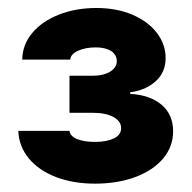

<svg xmlns="http://www.w3.org/2000/svg" viewBox="-20 -803 476 476"><path d="M25.4 -478.5H152.3Q154.3 -464.8 171.6 -458Q189 -451.2 215.8 -451.2Q243.7 -451.2 262 -459.7Q280.3 -468.3 280.3 -485.4Q280.3 -502.4 261.2 -512.9Q242.2 -523.4 209 -523.4H152.3V-615.2H209Q236.8 -615.2 253.2 -625.5Q269.5 -635.7 269.5 -651.4Q269.5 -667.5 255.4 -676.5Q241.2 -685.5 217.8 -685.5Q191.4 -685.5 173.1 -677Q154.8 -668.5 154.3 -655.3H35.2Q35.6 -692.4 60.1 -721.4Q84.5 -750.5 126.2 -766.8Q168 -783.2 218.8 -783.2Q269.5 -783.2 308.6 -766.4Q347.7 -749.5 369.1 -721.2Q390.6 -692.9 390.6 -659.2Q390.6 -623.5 365.7 -601.3Q340.8 -579.1 302.7 -574.2V-570.3Q352.5 -567.4 380.9 -543Q409.2 -518.6 409.2 -477.5Q409.2 -439.5 384.3 -409.9Q359.4 -380.4 315.2 -364Q271 -347.7 215.8 -347.7Q161.6 -347.7 118.9 -364Q76.2 -380.4 51.5 -410.2Q26.9 -439.9 25.4 -478.5Z"/></svg>

Font: Pretendard Std Black
Style: Regular
Weight: 900
Designer: Base glyphs from Inter by Rasmus Andersson; Hangeul glyphs from Noto Sans CJK(Source Han Sans) by Jang Soo-young and Kan
Foundry: Kil Hyung-jin
Version: Version 1.309